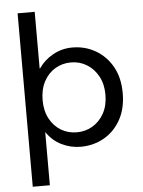

<svg xmlns="http://www.w3.org/2000/svg" viewBox="-61 -778 764 1029"><g transform="rotate(-5 321.0 -263.5)"><path d="M73 203V-730H165V-425H167Q197 -469 245 -495.5Q293 -522 349 -522Q417 -522 473.5 -489.5Q530 -457 563.5 -397.5Q597 -338 597 -255Q597 -171 563 -111Q529 -51 472.5 -19.5Q416 12 348 12Q295 12 246.5 -11.5Q198 -35 166 -82H165V203ZM334 -67Q381 -67 419.5 -90Q458 -113 481 -155Q504 -197 504 -255Q504 -311 481.5 -353Q459 -395 420.5 -419Q382 -443 335 -443Q288 -443 249.5 -420Q211 -397 188.5 -354.5Q166 -312 166 -254Q166 -197 188.5 -155Q211 -113 249 -90Q287 -67 334 -67Z"/></g></svg>

Font: MuseoModerno
Style: Regular
Weight: 400
Designer: Pablo Cosgaya, Héctor Gatti, Marcela Romero, and the Authors of The MuseoModerno Project.
Foundry: Omnibus-Type Team
Version: Version 1.001